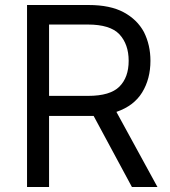

<svg xmlns="http://www.w3.org/2000/svg" viewBox="-20 -747 679 767"><path d="M474 -698Q528 -669 555 -619Q581 -567 581 -504Q581 -432 548 -378Q515 -324 445 -300L609 0H507L354 -284H335H176V0H88V-727H334Q420 -727 474 -698ZM457 -401Q494 -438 494 -504Q494 -570 457 -610Q420 -649 331 -649H176V-364H332Q420 -364 457 -401Z"/></svg>

Font: Sinter
Style: Regular
Weight: 400
Foundry: Adobe & rsms
Version: Version 1.000